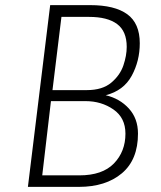

<svg xmlns="http://www.w3.org/2000/svg" viewBox="-20 -730 630 750"><path d="M393 -358Q448 -345 483.5 -306Q519 -267 519 -208Q519 -106 456 -53Q393 0 288 0H89L176 -710H332Q428 -710 477 -674.5Q526 -639 526 -561Q526 -492 494.5 -434Q463 -376 393 -358ZM185 -378H319Q380 -378 414.5 -407Q449 -436 462 -474.5Q475 -513 475 -547Q475 -608 437.5 -636Q400 -664 328 -664H220ZM290 -45Q380 -45 425 -91.5Q470 -138 470 -208Q470 -270 423 -302.5Q376 -335 314 -335H179L145 -45Z"/></svg>

Font: Josefin Sans Light
Style: Italic
Weight: 300
Italic angle: -7°
Designer: Santiago Orozco
Foundry: Typemade
Version: Version 2.000